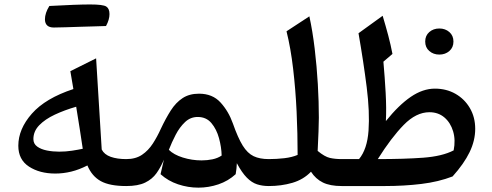

<svg xmlns="http://www.w3.org/2000/svg" viewBox="-20 -843 2228 870"><path d="M312.5 -439.5 298.8 -520.5 415.5 -578.6 440.9 -165.5Q452.6 -142.6 481.9 -132.3Q511.2 -122.1 551.8 -122.1H552.2V0H551.8Q477.1 0 436.8 -22.2Q396.5 -44.4 376 -93.3Q338.9 -74.2 302.7 -65.4Q266.6 -56.6 230.5 -56.6Q159.7 -56.6 111.3 -88.1Q63 -119.6 63 -182.6Q63 -258.3 124.5 -328.1Q186 -397.9 312.5 -439.5ZM325.2 -359.4Q272.5 -344.2 228.3 -323.5Q184.1 -302.7 157.7 -275.4Q131.3 -248 131.3 -212.9Q131.3 -191.4 148.4 -179Q165.5 -166.5 192.4 -161.1Q219.2 -155.8 248 -155.8Q278.3 -155.8 306.6 -160.2Q335 -164.6 355 -168.9Q348.6 -211.9 341.8 -255.9Q335 -299.8 325.2 -359.4ZM224.1 -718.3Q184.1 -718.3 183.6 -755.4Q183.6 -783.7 203.6 -815.9Q328.6 -822.8 387.7 -822.8Q446.8 -822.8 461.4 -813.5Q476.1 -804.2 476.1 -779.1Q476.1 -753.9 460.4 -725.1Q432.6 -724.1 405 -723.4Q377.4 -722.7 345.2 -721.7Q313 -720.7 278.3 -719.5Q243.7 -718.3 224.1 -718.3Z M881.8 -418.5Q942.9 -418.5 979.2 -378.7Q1015.6 -338.9 1035.2 -283.7Q1058.1 -218.3 1079.8 -183.3Q1101.6 -148.4 1129.2 -135.3Q1156.7 -122.1 1197.8 -122.1H1198.2V0H1197.8Q1168.9 0 1144.8 -7.8Q1120.6 -15.6 1098.4 -38.1Q1076.2 -60.5 1053.2 -103.5Q1052.7 -91.3 1051.5 -79.1Q1050.3 -66.9 1047.9 -53.7Q1013.7 -22.5 969.5 -7.6Q925.3 7.3 878.9 7.3Q832 7.3 786.9 -7.8Q741.7 -22.9 707.5 -53.7L722.7 -119.6Q708.5 -85.4 689.2 -58.3Q669.9 -31.2 637.7 -15.6Q605.5 0 552.2 0Q534.7 0 534.7 -34.2V-87.9Q534.7 -122.1 552.2 -122.1Q594.7 -122.1 623.5 -141.6Q652.3 -161.1 672.6 -192.6Q692.9 -224.1 708.5 -258.8Q731 -306.6 753.9 -342.5Q776.9 -378.4 807.4 -398.4Q837.9 -418.5 881.8 -418.5ZM876 -313Q842.8 -313 818.4 -289.8Q793.9 -266.6 776.1 -232.4Q758.3 -198.2 745.1 -164.1Q767.1 -142.1 808.3 -129.2Q849.6 -116.2 893.6 -116.2Q918.9 -116.2 942.6 -121.1Q966.3 -126 984.4 -138.2Q983.4 -176.3 972.4 -216.8Q961.4 -257.3 938 -285.2Q914.6 -313 876 -313Z M1381.8 -769Q1396.5 -701.7 1406 -621.8Q1415.5 -542 1420.2 -461.4Q1424.8 -380.9 1424.8 -309.6Q1424.8 -290 1423.3 -247.3Q1421.9 -204.6 1419.4 -159.2Q1451.2 -132.8 1474.9 -127.4Q1498.5 -122.1 1528.3 -122.1H1528.8V0H1528.3Q1475.6 0 1442.9 -16.1Q1410.2 -32.2 1389.2 -64.9Q1355 -29.3 1304.9 -14.6Q1254.9 0 1198.2 0Q1180.7 0 1180.7 -34.2V-87.9Q1180.7 -122.1 1198.2 -122.1Q1233.9 -122.1 1268.8 -126.2Q1303.7 -130.4 1328.6 -141.1Q1328.6 -237.3 1324 -337.2Q1319.3 -437 1308.3 -530.8Q1297.4 -624.5 1278.3 -701.2Z M1950.7 -441.4Q2002.4 -441.4 2043.7 -418Q2085 -394.5 2109.1 -353.3Q2133.3 -312 2133.3 -259.3Q2133.3 -206.1 2107.9 -153.6Q2082.5 -101.1 2030.8 -43.5Q1967.3 -19 1889.2 -9.5Q1811 0 1723.6 0H1528.8Q1511.2 0 1511.2 -34.2V-87.9Q1511.2 -122.1 1528.8 -122.1H1606.9Q1644 -167 1649.9 -251Q1655.8 -335 1641.6 -448Q1627.4 -561 1604.5 -692.4L1713.9 -771.5Q1728.5 -722.7 1739.5 -681.2Q1750.5 -639.6 1758.3 -598.6L1717.3 -563.5Q1723.6 -492.7 1727.5 -422.4Q1731.4 -352.1 1728.5 -294.4Q1786.6 -366.7 1841.3 -404.1Q1896 -441.4 1950.7 -441.4ZM1925.8 -334.5Q1865.7 -334.5 1809.3 -276.9Q1752.9 -219.2 1691.9 -122.1Q1812 -122.1 1897.9 -128.4Q1983.9 -134.8 2035.6 -161.6Q2044.9 -208.5 2033.2 -247.8Q2021.5 -287.1 1993.7 -310.8Q1965.8 -334.5 1925.8 -334.5ZM1906.7 -654.8Q1906.7 -681.6 1925.3 -697.8Q1943.8 -713.9 1970.7 -713.9Q1997.6 -713.9 2016.1 -697.8Q2034.7 -681.6 2034.7 -654.8Q2034.7 -627.9 2016.1 -611.8Q1997.6 -595.7 1970.7 -595.7Q1943.8 -595.7 1925.3 -611.8Q1906.7 -627.9 1906.7 -654.8Z"/></svg>

Font: Pinar DS4-Medium
Style: Regular
Weight: 500
Designer: Amin Abedi
Version: Version 2.000